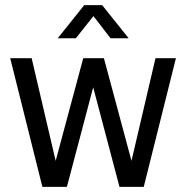

<svg xmlns="http://www.w3.org/2000/svg" viewBox="-20 -732 729 752"><path d="M146 0 20 -504H104L198 -102L306 -504H387L495 -102L589 -504H669L543 0H448L345 -390L242 0ZM206 -582 310 -712H380L484 -582H413L346 -669L277 -582Z"/></svg>

Font: Special Gothic
Style: Regular
Weight: 400
Designer: Alistair McCready
Foundry: Monolith
Version: Version 1.010; ttfautohint (v1.8.4.7-5d5b)